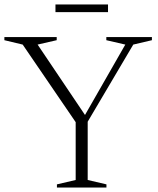

<svg xmlns="http://www.w3.org/2000/svg" viewBox="-22 -835 704 855"><path d="M79 -636.5 -2.5 -656V-670H230.5V-656L145.5 -636.5L356.5 -323L536 -636.5L451.5 -656V-670H654.5V-656L571.5 -636.5L368.5 -293V-33.5L452 -14V0H231.5V-14L315 -33.5V-291ZM225 -781V-815H459V-781Z"/></svg>

Font: Newsreader Text Light
Style: Regular
Weight: 300
Designer: Hugues Gentile
Foundry: Production Type
Version: Version 1.002